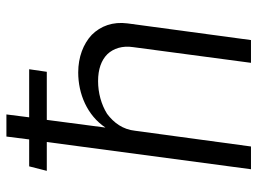

<svg xmlns="http://www.w3.org/2000/svg" viewBox="-122 -681 803 599"><g transform="rotate(-90 279.5 -381.5)"><path d="M122 0 171 -361C175 -400 196 -428 224 -449C253 -467 289 -477 326 -477C363 -477 391 -467 410 -448C428 -429 437 -401 432 -368L383 0H454L506 -385C512 -431 498 -469 470 -497C442 -523 401 -539 353 -539C286 -539 219 -511 181 -454L205 -637H355L363 -692H213L222 -763H153L144 -692H60L46 -637H136L51 0Z"/></g></svg>

Font: Cheyenne Sans Light
Style: Italic
Weight: 300
Italic angle: -8.13011°
Designer: The Public Sans project authors (U.S. Web Design System), Libre Franklin designed by Pablo Impallari and Rodrigo Fuenzal
Foundry: The Cheyenne Sans Project Authors
Version: Version 2.007